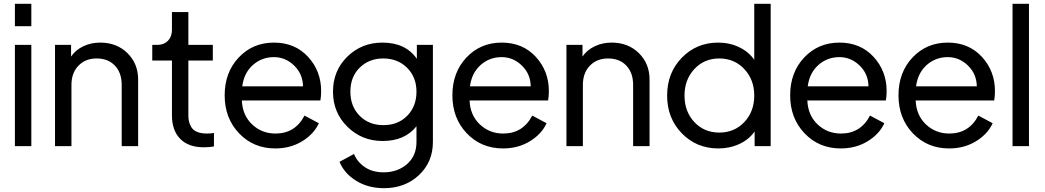

<svg xmlns="http://www.w3.org/2000/svg" viewBox="-20 -765 5472 1005"><path d="M58 -628V-745H144V-628ZM58 0V-530H144V0Z M505 -542Q591 -542 647 -487Q703 -432 703 -349V0H617V-321Q617 -384 581.5 -421.5Q546 -459 486 -459Q427 -459 390.5 -421Q354 -383 354 -321V0H268V-530H352V-469Q375 -503 415.5 -522.5Q456 -542 505 -542Z M1047 6Q967 6 923.5 -38Q880 -82 880 -162V-448H777V-530H804Q838 -530 859 -551.5Q880 -573 880 -608V-702H966V-530H1094V-448H966V-162Q966 -145 968.5 -132Q971 -119 980 -102Q989 -85 1010 -75.5Q1031 -66 1063 -66Q1083 -66 1100 -69V1Q1079 6 1047 6Z M1661 -288Q1661 -262 1657 -239H1246Q1249 -162 1299.5 -114Q1350 -66 1422 -66Q1525 -66 1574 -160L1649 -120Q1623 -63 1561.5 -25.5Q1500 12 1421 12Q1307 12 1231.5 -67Q1156 -146 1156 -266Q1156 -386 1229.5 -464Q1303 -542 1414 -542Q1524 -542 1592.5 -467.5Q1661 -393 1661 -288ZM1248 -313H1566Q1565 -378 1519.5 -422Q1474 -466 1414 -466Q1350 -466 1303.5 -424.5Q1257 -383 1248 -313Z M2162 -530H2246V-22Q2246 83 2173 151.5Q2100 220 1990 220Q1908 220 1845.5 182Q1783 144 1757 82L1833 41Q1850 83 1890 110Q1930 137 1988 137Q2061 137 2110.5 94Q2160 51 2160 -22V-104Q2099 -27 1983 -27Q1874 -27 1798.5 -101.5Q1723 -176 1723 -285Q1723 -395 1798 -468.5Q1873 -542 1982 -542Q2103 -542 2162 -457ZM1987 -110Q2064 -110 2112 -159.5Q2160 -209 2160 -285Q2160 -361 2111 -410Q2062 -459 1986 -459Q1912 -459 1863 -411Q1814 -363 1814 -285Q1814 -208 1862.5 -159Q1911 -110 1987 -110Z M2853 -288Q2853 -262 2849 -239H2438Q2441 -162 2491.5 -114Q2542 -66 2614 -66Q2717 -66 2766 -160L2841 -120Q2815 -63 2753.5 -25.5Q2692 12 2613 12Q2499 12 2423.5 -67Q2348 -146 2348 -266Q2348 -386 2421.5 -464Q2495 -542 2606 -542Q2716 -542 2784.5 -467.5Q2853 -393 2853 -288ZM2440 -313H2758Q2757 -378 2711.5 -422Q2666 -466 2606 -466Q2542 -466 2495.5 -424.5Q2449 -383 2440 -313Z M3182 -542Q3268 -542 3324 -487Q3380 -432 3380 -349V0H3294V-321Q3294 -384 3258.5 -421.5Q3223 -459 3163 -459Q3104 -459 3067.5 -421Q3031 -383 3031 -321V0H2945V-530H3029V-469Q3052 -503 3092.5 -522.5Q3133 -542 3182 -542Z M3928 -745H4014V0H3930V-77Q3901 -35 3850.5 -11.5Q3800 12 3740 12Q3626 12 3549 -67Q3472 -146 3472 -265Q3472 -384 3549 -463Q3626 -542 3739 -542Q3799 -542 3849 -518Q3899 -494 3928 -452ZM3928 -265Q3928 -348 3876 -403.5Q3824 -459 3745 -459Q3666 -459 3614.5 -403.5Q3563 -348 3563 -265Q3563 -181 3614.5 -126Q3666 -71 3745 -71Q3824 -71 3876 -126Q3928 -181 3928 -265Z M4621 -288Q4621 -262 4617 -239H4206Q4209 -162 4259.5 -114Q4310 -66 4382 -66Q4485 -66 4534 -160L4609 -120Q4583 -63 4521.5 -25.5Q4460 12 4381 12Q4267 12 4191.5 -67Q4116 -146 4116 -266Q4116 -386 4189.5 -464Q4263 -542 4374 -542Q4484 -542 4552.5 -467.5Q4621 -393 4621 -288ZM4208 -313H4526Q4525 -378 4479.5 -422Q4434 -466 4374 -466Q4310 -466 4263.5 -424.5Q4217 -383 4208 -313Z M5188 -288Q5188 -262 5184 -239H4773Q4776 -162 4826.5 -114Q4877 -66 4949 -66Q5052 -66 5101 -160L5176 -120Q5150 -63 5088.5 -25.5Q5027 12 4948 12Q4834 12 4758.5 -67Q4683 -146 4683 -266Q4683 -386 4756.5 -464Q4830 -542 4941 -542Q5051 -542 5119.5 -467.5Q5188 -393 5188 -288ZM4775 -313H5093Q5092 -378 5046.5 -422Q5001 -466 4941 -466Q4877 -466 4830.5 -424.5Q4784 -383 4775 -313Z M5280 0V-745H5366V0Z"/></svg>

Font: Plus Jakarta Display
Style: Regular
Weight: 400
Designer: Gumpita Rahayu
Foundry: Tokotype Studio
Version: Version 1.000;hotconv 1.0.109;makeotfexe 2.5.65596